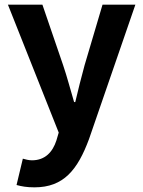

<svg xmlns="http://www.w3.org/2000/svg" viewBox="-20 -580 614 824"><path d="M128 224C253 224 313 149 362 17L561 -560H420L343 -300C329 -248 315 -194 303 -142H298C282 -196 268 -250 251 -300L162 -560H14L232 -11L222 23C206 72 174 108 117 108C104 108 88 104 78 101L51 214C73 220 95 224 128 224Z"/></svg>

Font: Noto Sans Mono CJK HK
Style: Bold
Weight: 700
Designer: Ryoko NISHIZUKA 西塚涼子 (kana, bopomofo & ideographs); Paul D. Hunt (Latin, Greek & Cyrillic); Sandoll Communications 산돌커뮤니
Foundry: Adobe
Version: Version 2.004;hotconv 1.0.118;makeotfexe 2.5.65603